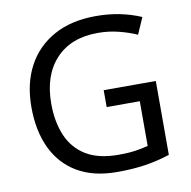

<svg xmlns="http://www.w3.org/2000/svg" viewBox="-81 -805 891 896"><g transform="rotate(-10 364.0 -357.0)"><path d="M407 -377H654V-27Q596 -8 537 1Q478 10 403 10Q292 10 216 -34.5Q140 -79 100.5 -161.5Q61 -244 61 -357Q61 -469 105 -551Q149 -633 231.5 -678.5Q314 -724 431 -724Q491 -724 544.5 -713Q598 -702 644 -682L610 -604Q572 -621 524.5 -633Q477 -645 426 -645Q298 -645 226.5 -568Q155 -491 155 -357Q155 -272 182.5 -206.5Q210 -141 269 -104.5Q328 -68 424 -68Q471 -68 504 -73Q537 -78 564 -85V-297H407Z"/></g></svg>

Font: Noto Sans Tai Viet
Style: Regular
Weight: 400
Designer: Monotype Design Team
Foundry: Monotype Imaging Inc.
Version: Version 2.003; ttfautohint (v1.8.4.7-5d5b)